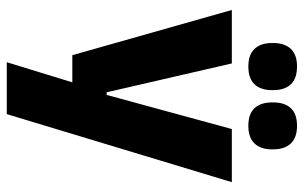

<svg xmlns="http://www.w3.org/2000/svg" viewBox="-185 -539 896 566"><g transform="rotate(90 263.0 -256.0)"><path d="M252.1 -122.4H332L250.1 -87L360.4 -491.4H517L316.4 172H163.4L240.2 -78.1L312.1 -21.2H142.7L9.4 -491.4H167ZM175.8 -540.1Q141.2 -540.1 124 -558.4Q106.8 -576.7 106.8 -609.7V-613.5Q106.8 -646.9 124 -665.3Q141.2 -683.6 175.8 -683.6Q211.4 -683.6 228.6 -665.3Q245.7 -646.9 245.7 -613.5V-609.7Q245.7 -576.7 228.6 -558.4Q211.4 -540.1 175.8 -540.1ZM350.9 -540.1Q315.8 -540.1 298.8 -558.4Q281.9 -576.7 281.9 -609.7V-613.5Q281.9 -646.9 298.8 -665.3Q315.8 -683.6 350.9 -683.6Q385.7 -683.6 403 -665.3Q420.3 -646.9 420.3 -613.5V-609.7Q420.3 -576.7 403 -558.4Q385.7 -540.1 350.9 -540.1Z"/></g></svg>

Font: Anek Malayalam Medium
Style: Regular
Weight: 500
Designer: Maithili Shingre (Malayalam) & Yesha Goshar (Latin)
Foundry: Ek Type
Version: Version 1.003